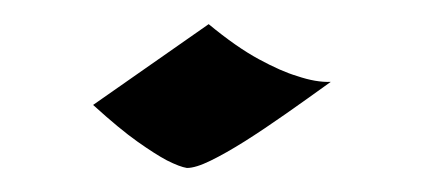

<svg xmlns="http://www.w3.org/2000/svg" viewBox="-20 -124 363 159"><path d="M253.9 -56.2Q234.9 -42.5 216.8 -29.8Q198.7 -17.1 182.9 -7.1Q167 2.9 154.5 9Q142.1 15.1 134.8 15.1Q128.9 14.2 118.2 8.8Q108.9 3.9 94 -6.6Q79.1 -17.1 57.1 -37.1L152.8 -104Q175.8 -85 194.3 -75Q212.9 -64.9 226.1 -61Q241.7 -55.7 253.9 -56.2Z"/></svg>

Font: Eagle Lake
Style: Regular
Weight: 400
Designer: Astigmatic (AOETI)
Foundry: Astigmatic (AOETI)
Version: Version 1.000